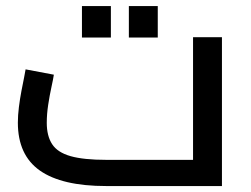

<svg xmlns="http://www.w3.org/2000/svg" viewBox="-20 -625 843 645"><path d="M337 0Q188 0 114 -52Q40 -104 40 -213Q40 -237.3 43.5 -265.3Q47 -293.4 52 -319.4Q57 -345.5 61 -365Q65 -384.5 66 -392L160.9 -374.1Q158.8 -359.7 152.8 -332.4Q146.8 -305.1 141.9 -273.2Q137.1 -241.4 137.1 -212.4Q137.1 -168.3 155.2 -140.6Q173.3 -112.8 217.2 -100.4Q261.1 -88 337 -88H628.5V-500H725.6V0ZM255.3 -498.8V-604.7H352.5V-498.8ZM412.9 -498.8V-604.7H510V-498.8Z"/></svg>

Font: TitilliumWeb ExtraLight
Style: Regular
Weight: 400
Designer: Mohamed Gaber, Accademia di Belle Arti di Urbino and others
Foundry: Kief Type Foundry, Accademia di Belle Arti di Urbino and others
Version: Version 3.000; ttfautohint (v1.8.2)